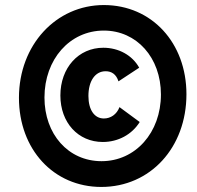

<svg xmlns="http://www.w3.org/2000/svg" viewBox="-20 -730 781 760"><path d="M387 -168C447 -168 502 -197 533 -247L453 -306C442 -277 418 -261 391 -261C354 -261 330 -295 330 -350C330 -410 357 -448 398 -448C422 -448 440 -436 449 -408L531 -462C504 -511 450 -541 389 -541C291 -541 219 -462 219 -352C219 -245 289 -168 387 -168ZM381 10C575 10 718 -146 718 -357C718 -560 581 -710 391 -710C202 -710 55 -552 55 -343C55 -139 192 10 381 10ZM382 -92C250 -92 156 -199 156 -344C156 -495 256 -609 391 -609C521 -609 617 -502 617 -356C617 -205 516 -92 382 -92Z"/></svg>

Font: Fixel Text 20240404
Style: Bold Italic
Weight: 700
Width: 4
Italic angle: -10°
Designer: AlfaBravo + MacPaw
Foundry: Kyrylo Tkachov, Marchela Mozhyna, Serhii Makarenko, Maria Weinstein, Zakhar Kryvoshyya
Version: Version 1.211;Glyphs 3.2 (3225)